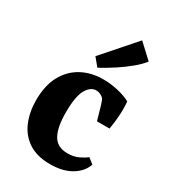

<svg xmlns="http://www.w3.org/2000/svg" viewBox="-169 -753 752 849"><g transform="rotate(30 207.0 -329.0)"><path d="M29 -205Q29 -280 56.5 -330.5Q84 -381 132 -407Q180 -433 241 -433Q280 -433 318 -424Q356 -415 381 -401Q384 -364 381.5 -328Q379 -292 373 -258H309L288 -331Q284 -344 281 -351Q278 -358 273 -362Q267 -367 258 -371Q249 -375 238 -375Q210 -375 190 -340.5Q170 -306 170 -223Q170 -147 192 -108.5Q214 -70 266 -70Q298 -70 322 -81.5Q346 -93 359 -104L387 -82Q374 -42 331.5 -16Q289 10 223 10Q156 10 113 -18.5Q70 -47 49.5 -96Q29 -145 29 -205ZM159 -504 303 -668 375 -601Q357 -578 328 -554Q299 -530 264 -507Q229 -484 192 -464Z"/></g></svg>

Font: Yrsa
Style: Bold
Weight: 700
Version: Version 2.004